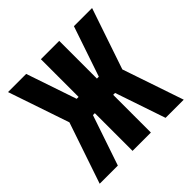

<svg xmlns="http://www.w3.org/2000/svg" viewBox="-142 -657 785 785"><g transform="rotate(-45 250.0 -265.0)"><path d="M7 0 97 -265 7 -530H112L186 -312H197V-530H303V-312H314L388 -530H493L403 -265L493 0H388L314 -218H303V0H197V-218H186L112 0Z"/></g></svg>

Font: Iosevka SS01
Style: Bold
Weight: 700
Monospace: yes
Designer: Belleve Invis
Foundry: Belleve Invis
Version: 2.3.3; ttfautohint (v1.8.3)